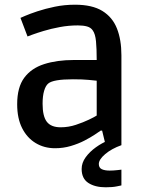

<svg xmlns="http://www.w3.org/2000/svg" viewBox="-20 -617 625 816"><path d="M214 13Q168 13 131.5 -9Q95 -31 74 -72.5Q53 -114 53 -174Q53 -246 83 -286.5Q113 -327 167.5 -344.5Q222 -362 294 -362H391Q391 -410 388 -441.5Q385 -473 374 -488Q366 -500 350 -504.5Q334 -509 311 -509Q272 -509 234.5 -502Q197 -495 165.5 -485.5Q134 -476 115.5 -469Q97 -462 97 -462L67 -541Q67 -541 86.5 -549.5Q106 -558 139 -569Q172 -580 213 -588.5Q254 -597 299 -597Q372 -597 415 -570.5Q458 -544 477 -496Q496 -448 496 -382V0H429L414 -62H408Q401 -57 383 -45Q365 -33 339 -19.5Q313 -6 281 3.5Q249 13 214 13ZM238 -76Q271 -76 302.5 -86.5Q334 -97 358 -108.5Q382 -120 391 -126V-274Q382 -275 356.5 -277.5Q331 -280 290 -280Q206 -280 185 -262Q174 -253 167.5 -231Q161 -209 161 -176Q161 -123 179 -99.5Q197 -76 238 -76ZM429 179Q384 179 355.5 160.5Q327 142 327 101Q327 75 344 51.5Q361 28 387.5 9Q414 -10 442 -21L496 0Q454 15 427 38Q400 61 400 80Q400 96 412.5 102Q425 108 446 108Q462 108 479 106Q496 104 496 104V171Q496 171 477 175Q458 179 429 179Z"/></svg>

Font: Ruda SemiBold
Style: Regular
Weight: 600
Designer: Mariela Monsalve and Angelina Sanchez
Foundry: Mariela Monsalve and Angelina Sanchez
Version: Version 2.001